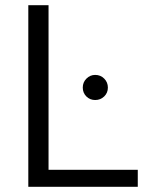

<svg xmlns="http://www.w3.org/2000/svg" viewBox="-20 -720 581 740"><path d="M89.1 -700H167.1V-65.5H511V0H89.1ZM299 -382.5Q299 -402.9 313.2 -417.1Q327.4 -431.3 346.9 -431.3Q367.4 -431.3 381.6 -417.1Q395.8 -402.8 395.8 -382.4Q395.8 -362.2 381.6 -348.3Q367.3 -334.5 346.9 -334.5Q326.7 -334.5 312.8 -348.3Q299 -362.2 299 -382.5Z"/></svg>

Font: AF Albert Sans Medium
Style: Regular
Weight: 500
Designer: Andreas Rasmussen
Foundry: a.Foundry
Version: Version 1.300;Glyphs 3.2 (3231)